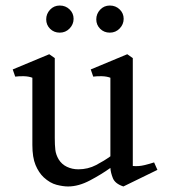

<svg xmlns="http://www.w3.org/2000/svg" viewBox="-20 -666 611 694"><path d="M426 8Q396 -2 388 -22Q380 -42 379 -59Q347 -36 305.5 -14Q264 8 226 8Q208 8 184.5 2Q161 -4 138 -25Q120 -42 108.5 -69.5Q97 -97 97 -142V-385Q84 -390 66.5 -390.5Q49 -391 35 -389L26 -415L158 -470L178 -456V-167Q178 -142 180 -124.5Q182 -107 192 -90Q203 -72 222 -63Q241 -54 263 -54Q298 -54 327.5 -69.5Q357 -85 379 -101V-385Q366 -390 348.5 -390.5Q331 -391 317 -389L308 -415L440 -470L460 -456V-66Q481 -64 501.5 -69Q522 -74 537 -79L549 -52ZM196 -548Q175 -548 161 -562Q147 -576 147 -596Q147 -616 161 -631Q175 -646 196 -646Q217 -646 231.5 -632Q246 -618 246 -598Q246 -578 231.5 -563Q217 -548 196 -548ZM377 -548Q356 -548 342 -562Q328 -576 328 -596Q328 -616 342 -631Q356 -646 377 -646Q398 -646 412.5 -632Q427 -618 427 -598Q427 -578 412.5 -563Q398 -548 377 -548Z"/></svg>

Font: Joan
Style: Regular
Weight: 400
Designer: Paolo Biagini
Version: Version 1.001; ttfautohint (v1.8.4.7-5d5b);gftools[0.9.30]